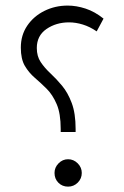

<svg xmlns="http://www.w3.org/2000/svg" viewBox="-20 -679 452 698"><path d="M55.7 -505.9Q55.7 -551.3 79.1 -585.7Q102.5 -620.1 141.4 -639.4Q180.2 -658.7 226.1 -658.7Q257.8 -658.7 291.3 -647.7Q324.7 -636.7 356.4 -611.3L331.5 -564.9Q306.6 -582 281 -589.8Q255.4 -597.7 231 -597.7Q184.1 -597.7 148.9 -573.5Q113.8 -549.3 113.8 -504.4Q113.8 -474.6 127.9 -453.4Q142.1 -432.1 163.3 -412.4Q184.6 -392.6 205.6 -367.4Q226.6 -342.3 240.7 -304.7Q254.9 -267.1 254.9 -210V-199.2H200.7V-210Q200.7 -266.6 186 -300.5Q171.4 -334.5 149.9 -356Q128.4 -377.4 106.7 -396Q85 -414.6 70.3 -439.5Q55.7 -464.4 55.7 -505.9ZM178.2 -50.3Q178.2 -70.3 192.9 -85.2Q207.5 -100.1 227.5 -100.1Q247.6 -100.1 262.5 -85.2Q277.3 -70.3 277.3 -50.3Q277.3 -29.8 262.7 -15.1Q248 -0.5 227.5 -0.5Q206.5 -0.5 192.4 -14.6Q178.2 -28.8 178.2 -50.3Z"/></svg>

Font: Vazirmatn RD FD ExtraLight
Style: Regular
Weight: 200
Designer: Saber Rastikerdar
Foundry: Saber Rastikerdar
Version: Version 33.003